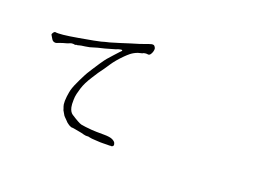

<svg xmlns="http://www.w3.org/2000/svg" viewBox="-100 -946 1700 1221"><g transform="rotate(20 750.0 -335.5)"><path d="M540 -534.2Q544.9 -540 571.3 -568.4Q581.1 -578.1 582 -579.1Q584 -584 581.1 -585Q576.2 -586.9 566.4 -584Q554.7 -582 543 -576.2Q478.5 -558.6 474.6 -556.6Q419.9 -543.9 407.2 -539.1Q383.8 -530.3 353.5 -526.4Q322.3 -522.5 313.5 -519.5Q305.7 -516.6 300.8 -516.6Q294.9 -517.6 291 -514.6Q289.1 -512.7 287.1 -513.7Q283.2 -515.6 274.4 -515.6Q263.7 -516.6 253.9 -511.7Q246.1 -507.8 239.3 -505.9Q202.1 -496.1 194.3 -492.2Q170.9 -482.4 164.1 -483.4Q148.4 -484.4 140.6 -498Q123 -525.4 125 -527.3Q128.9 -536.1 132.8 -541Q139.6 -547.9 142.6 -546.9Q172.9 -541 293.9 -562.5L391.6 -580.1Q421.9 -585.9 437.5 -589.8Q460 -596.7 490.2 -603.5Q494.1 -604.5 554.7 -623Q598.6 -636.7 616.2 -642.6L670.9 -659.2Q689.5 -665 696.3 -668Q736.3 -682.6 746.1 -684.6Q755.9 -685.5 759.8 -683.6Q764.6 -681.6 769 -674.3Q773.4 -667 773.4 -662.1Q773.4 -645.5 765.6 -630.9Q756.8 -612.3 743.7 -615.2Q730.5 -618.2 709 -611.3H710Q710 -611.3 709 -611.3Q715.8 -611.3 715.8 -611.3Q697.3 -607.4 681.6 -602.5Q657.2 -593.8 636.7 -578.1Q621.1 -565.4 606.4 -550.8Q563.5 -507.8 539.1 -470.7Q514.6 -432.6 487.3 -396.5Q481.4 -387.7 460.9 -355.5Q427.7 -304.7 415 -262.7Q409.2 -243.2 404.3 -223.6Q399.4 -202.1 399.4 -182.6Q398.4 -149.4 402.3 -132.8Q409.2 -102.5 426.8 -90.8Q482.4 -54.7 500 -50.8Q524.4 -45.9 572.3 -42Q596.7 -40 656.2 -40Q696.3 -40 714.8 -31.2Q733.4 -21.5 736.3 -11.7Q740.2 1 739.3 2.9Q731.4 12.7 729.5 12.7Q720.7 11.7 717.8 12.7Q715.8 13.7 698.2 13.2Q680.7 12.7 669.9 13.7Q659.2 14.6 650.4 13.7Q641.6 12.7 615.2 11.7Q589.8 10.7 578.1 7.8Q566.4 3.9 557.6 5.9Q549.8 6.8 534.2 2.9Q517.6 -2 504.9 -3.9Q493.2 -5.9 472.7 -9.8Q452.1 -13.7 447.3 -12.7Q444.3 -12.7 428.7 -20.5Q412.1 -30.3 397.5 -47.9Q395.5 -49.8 385.7 -59.6Q378.9 -65.4 372.1 -79.1Q364.3 -93.8 361.3 -97.7L358.4 -107.4Q352.5 -122.1 350.6 -133.8Q347.7 -154.3 351.6 -187.5Q356.4 -221.7 359.4 -232.4Q368.2 -264.6 391.6 -311.5Q414.1 -357.4 421.9 -370.1Q432.6 -387.7 443.4 -404.3Q462.9 -435.5 476.6 -455.1Q500 -489.3 507.8 -498Q523.4 -515.6 540 -534.2Z"/></g></svg>

Font: ToneOZ-YinPZ-Tsuipita-TC
Style: Regular
Weight: 400
Designer: ÂÆ£ÂøóÂáåJeffrey Xuan(jeffreyx@gmail.com, ToneOZ.com) ÈòøÂù§(cjkFonts)
Foundry: ToneOZ
Version: Version 0.24071